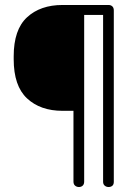

<svg xmlns="http://www.w3.org/2000/svg" viewBox="-20 -751 557 771"><path d="M437 -709V-21Q437 -10 431 -5Q425 0 416 0Q407 0 400.5 -5.5Q394 -11 394 -21V-691H318V-22Q318 -11 312 -5.5Q306 0 297 0Q288 0 281.5 -5.5Q275 -11 275 -22V-306H231Q142 -306 88.5 -356Q35 -406 35 -513V-525Q35 -632 88.5 -681.5Q142 -731 231 -731H416Q425 -731 431 -725.5Q437 -720 437 -709Z"/></svg>

Font: Dosis
Style: Regular
Weight: 400
Designer: Edgar Tolentino, Pablo Impallari, Igino Marini
Foundry: Edgar Tolentino, Pablo Impallari, Igino Marini
Version: Version 1.007;Glyphs 3.1.1 (3134)